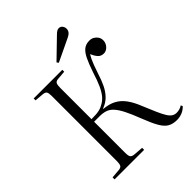

<svg xmlns="http://www.w3.org/2000/svg" viewBox="-258 -1062 1213 1213"><g transform="rotate(-45 348.5 -455.5)"><path d="M603 14Q568 14 543 0Q518 -14 497 -50.5Q476 -87 451 -152Q427 -215 407 -254Q387 -293 368 -313.5Q349 -334 326 -341.5Q303 -349 272 -349H225V-70Q225 -45 231.5 -35Q238 -25 258 -23L323 -18V0H59V-18L120 -23Q139 -25 145 -35.5Q151 -46 151 -72V-653Q151 -679 145 -689Q139 -699 118 -701L59 -706V-723H315V-706L254 -701Q236 -699 230.5 -688Q225 -677 225 -651V-372Q250 -372 268 -373.5Q286 -375 300.5 -379Q315 -383 327 -390Q354 -403 372.5 -425Q391 -447 407.5 -483Q424 -519 441 -574Q461 -633 478 -667.5Q495 -702 515.5 -717.5Q536 -733 566 -733Q584 -733 598 -725Q612 -717 621 -703.5Q630 -690 630 -672Q630 -656 622 -641.5Q614 -627 601 -618.5Q588 -610 574 -610Q549 -610 534.5 -626.5Q520 -643 509 -669Q502 -658 494.5 -642.5Q487 -627 478 -603.5Q469 -580 457 -544Q444 -502 427.5 -467.5Q411 -433 386.5 -407.5Q362 -382 324 -368V-365Q371 -361 404.5 -343.5Q438 -326 463.5 -292Q489 -258 511 -202Q532 -151 547.5 -116Q563 -81 576 -59.5Q589 -38 603 -29Q617 -20 634 -20Q649 -20 662 -24Q675 -28 685 -35L691 -23Q673 -4 650.5 5Q628 14 603 14ZM331 -770 322 -782 447 -903Q460 -916 468.5 -920.5Q477 -925 485 -925Q500 -925 509 -913.5Q518 -902 518 -888Q518 -873 509.5 -862Q501 -851 482 -842Z"/></g></svg>

Font: Literata 60pt Light
Style: Regular
Weight: 300
Designer: Latin by Veronika Burian and Jose Scaglione. Greek by Irene Vlachou. Cyrillic by Vera Evstafieva.
Foundry: TypeTogether
Version: Version 3.103;gftools[0.9.29]